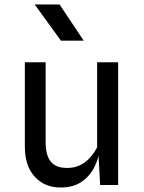

<svg xmlns="http://www.w3.org/2000/svg" viewBox="-20 -823 640 854"><path d="M249.5 11Q178.5 11 134.5 -37Q90.5 -85 90.5 -171V-546H183V-190Q183 -133 205.5 -104.5Q228 -76 278.5 -76Q323 -76 356.2 -100.2Q389.5 -124.5 412 -167.5V-546H505.5V0H425.5L415 -189.5L425 -164.5Q419 -116.5 398.2 -76.8Q377.5 -37 340.8 -13Q304 11 249.5 11ZM352.5 -642H251L134.5 -803H245Z"/></svg>

Font: Spline Sans Mono
Style: Regular
Weight: 400
Monospace: yes
Designer: Eben Sorkin, Mirko Velimirovic
Foundry: Sorkin Type
Version: Version 1.004